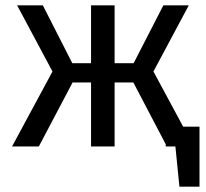

<svg xmlns="http://www.w3.org/2000/svg" viewBox="-20 -547 770 717"><path d="M725 150H650L635 0H599V-8L478 -239H408V0H320V-239H251L125 0H25L176 -280L44 -527H140L250 -311H320V-527H408V-311H479L590 -527H685L553 -280L664 -74H725Z"/></svg>

Font: Trujillo
Style: Regular
Weight: 400
Designer: Fira Sans original fonts by bBox Type GmbH, Carrois Corporate GbR, & Edenspiekermann AG / Changes by Cristiano Sobral
Foundry: Fira Sans original fonts by bBox Type GmbH, Carrois Corporate GbR, & Edenspiekermann AG / Changes by Cristiano Sobral
Version: Version 4.301;October 17, 2021;FontCreator 14.0.0.2814 64-bi